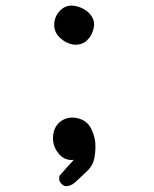

<svg xmlns="http://www.w3.org/2000/svg" viewBox="-20 -665 540 672"><path d="M207 -13.7Q193.4 -19.5 187.5 -33.2V-48.8Q210.9 -76.2 238.3 -105.5Q205.1 -101.6 183.6 -129.4Q162.1 -157.2 166 -191.4Q169.9 -225.6 195.3 -242.2Q220.7 -258.8 252.4 -251Q284.2 -243.2 297.9 -216.8Q311.5 -190.4 313.5 -165Q315.4 -139.6 310.5 -112.8Q305.7 -85.9 284.2 -65.4Q262.7 -44.9 244.6 -28.3Q226.6 -11.7 207 -13.7ZM238.3 -508.8Q210.9 -512.7 189.5 -533.2Q168 -553.7 169.9 -582.5Q171.9 -611.3 193.4 -630.9Q214.8 -650.4 245.6 -643.6Q276.4 -636.7 294.9 -615.7Q313.5 -594.7 308.1 -567.9Q302.7 -541 284.7 -523.9Q266.6 -506.8 238.3 -508.8Z"/></svg>

Font: NaikaiFont
Style: Regular-Lite
Weight: 400
Version: Version 1.67